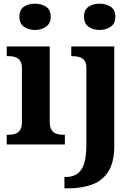

<svg xmlns="http://www.w3.org/2000/svg" viewBox="-20 -790 738 1050"><path d="M16.6 0V-53H29Q49.3 -53 65.2 -59Q81.1 -64.9 90.5 -80.3Q100 -95.7 100 -124.1V-416.1Q100 -443.2 90.3 -457.4Q80.5 -471.7 64.6 -477.3Q48.7 -483 29 -483H16.8V-536H252V-123.9Q252 -95.8 261.3 -80.3Q270.5 -64.8 286.9 -58.9Q303.3 -53 323 -53H334.8V0ZM171.4 -626.1Q135.3 -626.1 110.6 -643.9Q86 -661.7 86 -698Q86 -736.5 110.6 -753.2Q135.3 -769.9 171.4 -769.9Q206 -769.9 231.7 -753.2Q257.4 -736.5 257.4 -698Q257.4 -661.7 231.7 -643.9Q206 -626.1 171.4 -626.1ZM332.4 240V177.9H339.5Q375.9 177.9 401.2 161.7Q426.4 145.5 439.4 106.4Q452.4 67.3 452.4 -0.3V-416.8Q452.4 -445.6 441.4 -459.8Q430.5 -474 412.6 -478.5Q394.6 -483 373.3 -483H369.7V-536H604.9V8Q604.9 97 572.4 148Q539.8 199 482.9 219.5Q426.1 240 352.6 240ZM525 -626.1Q488.8 -626.1 464.1 -643.9Q439.5 -661.7 439.5 -698Q439.5 -736.5 464.3 -753.2Q489 -769.9 525 -769.9Q559.5 -769.9 585.2 -753.2Q610.9 -736.5 610.9 -698Q610.9 -661.7 585.3 -643.9Q559.7 -626.1 525 -626.1Z"/></svg>

Font: Noto Serif Khmer
Style: Regular
Weight: 400
Designer: Danh Hong and the Monotype Design Team
Foundry: Monotype Imaging Inc.
Version: Version 2.003